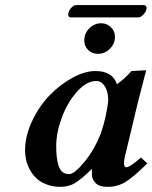

<svg xmlns="http://www.w3.org/2000/svg" viewBox="-20 -722 597 752"><path d="M310.1 -563Q310.1 -590.8 329.6 -610.8Q349.1 -630.9 376 -630.9Q398.9 -630.9 414.6 -615.2Q430.2 -599.6 430.2 -578.1Q430.2 -550.8 410.4 -531Q390.6 -511.2 363.8 -511.2Q340.3 -511.2 325.2 -526.4Q310.1 -541.5 310.1 -563ZM373 -194.8Q386.2 -230.5 395 -272.9Q403.8 -315.4 403.8 -331.1Q403.8 -361.8 390.9 -383.3Q377.9 -404.8 356.9 -404.8Q318.8 -404.8 281.5 -362.8Q244.1 -320.8 222.2 -261.7Q200.2 -202.6 200.2 -150.9Q200.2 -127.4 201.9 -110.4Q203.6 -93.3 208.5 -75.9Q213.4 -58.6 223.9 -49.3Q234.4 -40 250 -40Q271.5 -40 310.3 -87.4Q349.1 -134.8 373 -194.8ZM339.8 -39.1Q339.8 -51.8 340.8 -58.1L338.9 -59.1Q293.5 -15.6 270 -2.9Q246.6 9.8 215.8 9.8Q186 9.8 161.9 0.2Q137.7 -9.3 122.3 -23.9Q106.9 -38.6 96.7 -57.9Q86.4 -77.1 82.3 -95.7Q78.1 -114.3 78.1 -131.8Q78.1 -188.5 105.2 -246.6Q132.3 -304.7 172.9 -347.2Q213.4 -389.6 262.5 -416.7Q311.5 -443.8 354 -443.8Q420.9 -443.8 438 -392.1Q467.3 -412.6 495.1 -443.8L549.8 -446.8Q551.8 -446.8 551.8 -443.8L520 -320.8L473.1 -125Q465.8 -99.1 465.8 -83Q465.8 -66.9 475.1 -66.9Q488.8 -66.9 532.2 -105L557.1 -82Q502 -27.8 470.9 -9Q439.9 9.8 401.9 9.8Q368.2 9.8 354 -5.6Q339.8 -21 339.8 -39.1ZM522 -653.8H256.8Q247.1 -653.8 247.1 -666Q247.1 -668.9 248 -670.9Q249.5 -680.7 259 -691.4Q268.6 -702.1 277.8 -702.1H542Q554.2 -702.1 554.2 -689.9Q554.2 -688 553.2 -686Q551.3 -675.3 541.3 -664.6Q531.2 -653.8 522 -653.8Z"/></svg>

Font: Linux Libertine
Style: Bold Italic
Weight: 700
Italic angle: -11.5°
Designer: Philipp H. Poll
Foundry: Philipp H. Poll
Version: Version 4.0.5